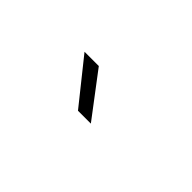

<svg xmlns="http://www.w3.org/2000/svg" viewBox="10 -1005 580 580"><g transform="rotate(45 300.0 -715.0)"><path d="M293 -645 181 -785H242L348 -645Z"/></g></svg>

Font: Tiny Thin
Style: Regular
Weight: 100
Monospace: yes
Designer: Philipp Nurullin, Konstantin Bulenkov
Foundry: JetBrains
Version: Version 2.251; ttfautohint (v1.8.4.7-5d5b)